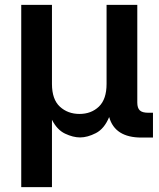

<svg xmlns="http://www.w3.org/2000/svg" viewBox="-20 -566 654 790"><path d="M67.4 204.1V-545.9H193.8V-220.7Q193.8 -157.2 226.3 -127.2Q258.8 -97.2 307.1 -97.2Q355.5 -97.2 387 -127.4Q418.5 -157.7 418.5 -220.7V-545.9H544.9V-144Q544.9 -121.6 555.2 -111.8Q565.4 -102.1 589.8 -102.1H609.4V0H562Q452.6 0 429.2 -84.5Q409.2 -36.1 374.5 -18.3Q339.8 -0.5 309.6 -0.5Q280.8 -0.5 247.8 -16.1Q214.8 -31.7 193.8 -73.2V204.1Z"/></svg>

Font: Inter SemiBold
Style: Regular
Weight: 600
Designer: Rasmus Andersson
Foundry: rsms
Version: Version 4.001;git-9221beed3